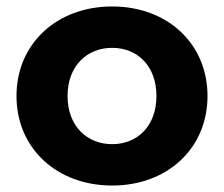

<svg xmlns="http://www.w3.org/2000/svg" viewBox="-20 -566 694 594"><path d="M327 8C498 8 622 -107 622 -269C622 -431 498 -546 327 -546C156 -546 31 -431 31 -269C31 -107 156 8 327 8ZM327 -120C249 -120 189 -176 189 -269C189 -362 249 -418 327 -418C405 -418 464 -362 464 -269C464 -176 405 -120 327 -120Z"/></svg>

Font: Talent SemiBold
Style: Bold
Weight: 700
Designer: Mike Powis
Version: Version 1.001;hotconv 1.0.109;makeotfexe 2.5.65596